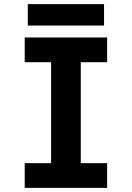

<svg xmlns="http://www.w3.org/2000/svg" viewBox="-20 -912 640 932"><path d="M100 0V-120H228V-610H100V-730H500V-610H372V-120H500V0ZM115 -788V-892H485V-788Z"/></svg>

Font: M PLUS Code Latin Expanded
Style: Bold
Weight: 700
Width: 7
Designer: Coji Morishita
Foundry: UNDERFOREST DESIGN
Version: Version 1.002; ttfautohint (v1.8.3)